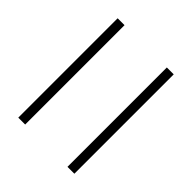

<svg xmlns="http://www.w3.org/2000/svg" viewBox="-40 -606 552 552"><g transform="rotate(-45 236.0 -330.0)"><path d="M34 -416V-444H438V-416ZM34 -216V-244H438V-216Z"/></g></svg>

Font: Assistant ExtraLight ExtraLight
Style: Regular
Weight: 250
Version: Version 3.000